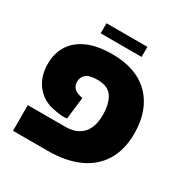

<svg xmlns="http://www.w3.org/2000/svg" viewBox="-171 -885 987 1024"><g transform="rotate(30 323.0 -373.0)"><path d="M48 0V-158H280Q326 -158 357.5 -176Q389 -194 405 -228Q421 -262 421 -310Q421 -380 395 -420.5Q369 -461 304 -461Q253 -461 233 -443.5Q213 -426 213 -398Q213 -380 221.5 -367Q230 -354 245 -347Q254 -343 264 -340Q274 -337 281 -337L265 -201Q249 -198 227 -200Q205 -202 173 -209Q109 -223 69.5 -274.5Q30 -326 30 -404Q30 -467 60 -515.5Q90 -564 151 -591.5Q212 -619 304 -619Q453 -619 534.5 -536.5Q616 -454 616 -310Q616 -212 574.5 -142.5Q533 -73 453.5 -36.5Q374 0 260 0ZM193 -684V-746H445V-684Z"/></g></svg>

Font: Noto Sans Hebrew Thin Black
Style: Regular
Weight: 900
Version: Version 3.001